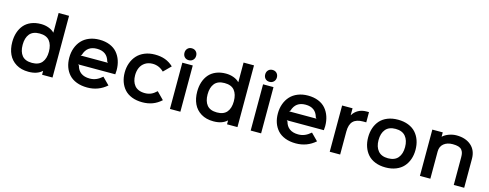

<svg xmlns="http://www.w3.org/2000/svg" viewBox="-26 -1681 6433 2526"><g transform="rotate(15 3190.0 -417.5)"><path d="M554.2 -314Q554.2 -408.7 511.2 -461.9Q468.3 -515.1 376 -515.1Q283.7 -515.1 240.2 -461.7Q196.8 -408.2 196.8 -314Q196.8 -219.7 240 -167.5Q283.2 -115.2 376 -115.2Q467.3 -115.2 510.7 -168Q554.2 -220.7 554.2 -314ZM688 -839.8V1H545.9V-50.8H543.9Q479 9.8 360.8 9.8Q262.2 9.8 192.4 -32.7Q122.6 -75.2 88.9 -147.5Q55.2 -219.7 55.2 -314Q55.2 -384.8 74.5 -443.8Q93.8 -502.9 131.1 -546.9Q168.5 -590.8 227.3 -615.5Q286.1 -640.1 360.8 -640.1Q416.5 -640.1 465.3 -622.3Q514.2 -604.5 543.9 -573.2H545.9V-839.8Z M969.7 -375H1341.8L1328.6 -389.2Q1295.4 -516.1 1156.7 -516.1Q1021.5 -516.1 983.9 -389.2ZM1478 -310.1Q1478 -289.1 1474.6 -253.9H968.8L982.9 -240.2Q998 -178.7 1043.2 -145.8Q1088.4 -112.8 1162.6 -112.8Q1209 -112.8 1249.5 -129.6Q1290 -146.5 1332 -183.1L1425.8 -88.9Q1313 9.8 1161.6 9.8Q1079.6 9.8 1015.9 -14.6Q952.1 -39.1 912.6 -82.8Q873 -126.5 853 -183.8Q833 -241.2 833 -310.1Q833 -381.3 855 -441.7Q877 -502 917.5 -546.1Q958 -590.3 1019.8 -615.2Q1081.5 -640.1 1157.7 -640.1Q1236.8 -640.1 1298.8 -615Q1360.8 -589.8 1399.4 -544.7Q1438 -499.5 1458 -440.2Q1478 -380.9 1478 -310.1Z M2071.8 -184.1 2167.5 -86.9Q2111.3 -36.1 2048.6 -13.2Q1985.8 9.8 1911.6 9.8Q1831.1 9.8 1768.3 -14.9Q1705.6 -39.6 1666.7 -83.3Q1627.9 -127 1607.9 -184.3Q1587.9 -241.7 1587.9 -310.1Q1587.9 -379.4 1609.6 -439.5Q1631.3 -499.5 1671.9 -544.2Q1712.4 -588.9 1774.7 -614.5Q1836.9 -640.1 1913.6 -640.1Q1992.2 -640.1 2053.2 -617.7Q2114.3 -595.2 2165.5 -546.9L2068.8 -450.2Q2002.4 -515.1 1914.6 -515.1Q1855 -514.6 1812.5 -486.8Q1770 -459 1749.8 -413.6Q1729.5 -368.2 1729.5 -310.1Q1729.5 -268.1 1740 -233.4Q1750.5 -198.7 1772 -171.9Q1793.5 -145 1829.3 -130.1Q1865.2 -115.2 1912.6 -115.2Q1958.5 -115.2 1996.1 -131.3Q2033.7 -147.5 2071.8 -184.1Z M2429.2 -629.9V0H2287.1V-629.9ZM2439.5 -764.2Q2439.5 -729 2417 -706.1Q2394.5 -683.1 2359.4 -683.1Q2323.7 -683.1 2302 -705.8Q2280.3 -728.5 2280.3 -764.2Q2280.3 -799.3 2302.2 -822.3Q2324.2 -845.2 2359.4 -845.2Q2395 -845.2 2417.2 -822.5Q2439.5 -799.8 2439.5 -764.2Z M3073.2 -314Q3073.2 -408.7 3030.3 -461.9Q2987.3 -515.1 2895 -515.1Q2802.7 -515.1 2759.3 -461.7Q2715.8 -408.2 2715.8 -314Q2715.8 -219.7 2759 -167.5Q2802.2 -115.2 2895 -115.2Q2986.3 -115.2 3029.8 -168Q3073.2 -220.7 3073.2 -314ZM3207 -839.8V1H3064.9V-50.8H3063Q2998 9.8 2879.9 9.8Q2781.2 9.8 2711.4 -32.7Q2641.6 -75.2 2607.9 -147.5Q2574.2 -219.7 2574.2 -314Q2574.2 -384.8 2593.5 -443.8Q2612.8 -502.9 2650.1 -546.9Q2687.5 -590.8 2746.3 -615.5Q2805.2 -640.1 2879.9 -640.1Q2935.5 -640.1 2984.4 -622.3Q3033.2 -604.5 3063 -573.2H3064.9V-839.8Z M3528.8 -629.9V0H3386.7V-629.9ZM3539.1 -764.2Q3539.1 -729 3516.6 -706.1Q3494.1 -683.1 3459 -683.1Q3423.3 -683.1 3401.6 -705.8Q3379.9 -728.5 3379.9 -764.2Q3379.9 -799.3 3401.9 -822.3Q3423.8 -845.2 3459 -845.2Q3494.6 -845.2 3516.8 -822.5Q3539.1 -799.8 3539.1 -764.2Z M3810.5 -375H4182.6L4169.4 -389.2Q4136.2 -516.1 3997.6 -516.1Q3862.3 -516.1 3824.7 -389.2ZM4318.8 -310.1Q4318.8 -289.1 4315.4 -253.9H3809.6L3823.7 -240.2Q3838.9 -178.7 3884 -145.8Q3929.2 -112.8 4003.4 -112.8Q4049.8 -112.8 4090.3 -129.6Q4130.9 -146.5 4172.9 -183.1L4266.6 -88.9Q4153.8 9.8 4002.4 9.8Q3920.4 9.8 3856.7 -14.6Q3793 -39.1 3753.4 -82.8Q3713.9 -126.5 3693.8 -183.8Q3673.8 -241.2 3673.8 -310.1Q3673.8 -381.3 3695.8 -441.7Q3717.8 -502 3758.3 -546.1Q3798.8 -590.3 3860.6 -615.2Q3922.4 -640.1 3998.5 -640.1Q4077.6 -640.1 4139.6 -615Q4201.7 -589.8 4240.2 -544.7Q4278.8 -499.5 4298.8 -440.2Q4318.8 -380.9 4318.8 -310.1Z M4827.6 -637.2V-498H4783.7Q4693.4 -498 4649.4 -453.6Q4605.5 -409.2 4605.5 -312V0H4463.4V-629.9H4605.5V-537.1H4607.4Q4635.3 -584 4683.1 -610.6Q4731 -637.2 4793.5 -637.2Z M5405.3 -314.9Q5405.3 -406.7 5360.1 -460.9Q5314.9 -515.1 5224.1 -515.1Q5133.3 -515.1 5088.6 -461.2Q5043.9 -407.2 5043.9 -314.9Q5043.9 -223.6 5089.1 -169.4Q5134.3 -115.2 5225.1 -115.2Q5315.9 -115.2 5360.6 -168.9Q5405.3 -222.7 5405.3 -314.9ZM5547.4 -314.9Q5547.4 -245.6 5526.9 -186.8Q5506.3 -127.9 5466.8 -84Q5427.2 -40 5365 -15.1Q5302.7 9.8 5224.1 9.8Q5145 9.8 5083 -14.9Q5021 -39.6 4981.9 -83.7Q4942.9 -127.9 4922.6 -186.5Q4902.3 -245.1 4902.3 -314.9Q4902.3 -384.8 4922.6 -443.6Q4942.9 -502.4 4981.9 -546.4Q5021 -590.3 5083 -615.2Q5145 -640.1 5224.1 -640.1Q5303.2 -640.1 5365.5 -615.5Q5427.7 -590.8 5467 -546.9Q5506.3 -502.9 5526.9 -444.1Q5547.4 -385.3 5547.4 -314.9Z M6294.9 -394V0H6152.8V-377.9Q6152.8 -411.6 6147 -434.8Q6141.1 -458 6125.5 -477.3Q6109.9 -496.6 6079.3 -505.9Q6048.8 -515.1 6002 -515.1Q5927.2 -515.1 5880.6 -477.1Q5834 -439 5834 -370.1V0H5691.9V-630.9H5834V-573.2H5835.9Q5868.7 -603.5 5919.4 -621.8Q5970.2 -640.1 6021 -640.1Q6144.5 -640.1 6219.7 -575Q6294.9 -509.8 6294.9 -394Z"/></g></svg>

Font: Sinkin Sans 600 SemiBold
Style: Regular
Weight: 600
Designer: Keith Bates
Foundry: K-Type
Version: Sinkin Sans (version 1.0)  by Keith Bates   •   © 2014   www